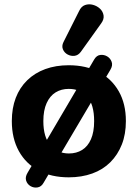

<svg xmlns="http://www.w3.org/2000/svg" viewBox="-20 -799 629 877"><path d="M294 11Q215 11 156.5 -20Q98 -51 66 -109Q34 -167 34 -246Q34 -305 52 -352Q70 -399 104.5 -432.5Q139 -466 187 -483.5Q235 -501 294 -501Q373 -501 431.5 -470Q490 -439 522.5 -382Q555 -325 555 -246Q555 -186 536.5 -139Q518 -92 484 -58Q450 -24 401.5 -6.5Q353 11 294 11ZM295 -98Q329 -98 355 -114Q381 -130 395.5 -163Q410 -196 410 -246Q410 -321 378.5 -357Q347 -393 294 -393Q260 -393 234 -377Q208 -361 193 -328Q178 -295 178 -246Q178 -172 210.5 -135Q243 -98 295 -98ZM179 36Q169 54 152 57Q135 60 120 51.5Q105 43 99.5 26.5Q94 10 106 -10L410 -527Q421 -546 438 -548Q455 -550 469.5 -541.5Q484 -533 490 -516.5Q496 -500 484 -480ZM349 -562Q337 -546 320.5 -544Q304 -542 289 -550Q274 -558 267.5 -573.5Q261 -589 270 -607L341 -748Q351 -770 368.5 -776Q386 -782 404.5 -777Q423 -772 436.5 -759.5Q450 -747 453 -729Q456 -711 442 -692Z"/></svg>

Font: Nunito ExtraLight ExtraBold
Style: Regular
Weight: 800
Version: Version 3.602